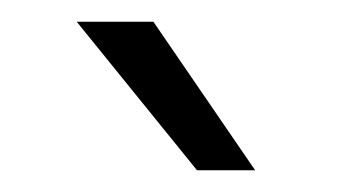

<svg xmlns="http://www.w3.org/2000/svg" viewBox="-20 -764 326 176"><path d="M213.9 -607.9H160.6L50.3 -744.1H120.6Z"/></svg>

Font: RobotoDraft Light
Style: Regular
Weight: 300
Version: Version 2.001151; 2014